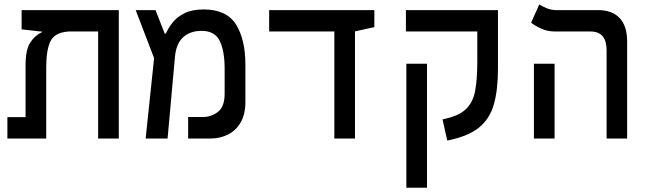

<svg xmlns="http://www.w3.org/2000/svg" viewBox="-20 -632 2970 876"><path d="M522 0H427.7V-488.3H293Q229 -483.9 210 -443.4Q190.9 -402.8 190.9 -326.2V0H13.7V-97.7H96.7V-335.4Q96.7 -405.3 118.2 -438Q139.6 -470.7 170.9 -484.9V-488.3H165L78.6 -498V-585.9H522Z M644.5 0 683.1 -366.7 599.1 -585.9H689.5L731.4 -479H736.8Q747.1 -502.9 766.8 -528.3Q786.6 -553.7 821 -571.3Q855.5 -588.9 909.2 -588.9Q1013.2 -588.9 1056.4 -520.8Q1099.6 -452.6 1099.6 -336.4V-167Q1099.6 -110.4 1077.9 -73.2Q1056.2 -36.1 1020 -18.1Q983.9 0 940.4 0H838.4V-98.1H904.8Q943.8 -98.1 974.4 -121.6Q1004.9 -145 1004.9 -204.6V-318.8Q1004.9 -398.9 982.7 -445.1Q960.4 -491.2 899.4 -491.2Q847.2 -491.2 815.4 -461.9Q783.7 -432.6 778.3 -373.5L744.6 0Z M1505.4 0V-488.3H1208V-585.9H1688V-508.3L1599.6 -488.8V0Z M2252 -585.9V-318.4Q2252 -222.2 2233.2 -155.8Q2214.4 -89.4 2164.6 -49.3Q2114.7 -9.3 2020.5 9.3L1999 -87.4Q2071.3 -101.6 2104.7 -133.1Q2138.2 -164.6 2147.9 -217.8Q2157.7 -271 2157.7 -351.1V-488.3H1832V-585.9ZM1928.2 224.6H1834V-341.3H1928.2Z M2747.6 0V-402.3Q2747.6 -488.3 2674.8 -488.3H2514.2Q2478 -488.3 2450.7 -500.7Q2423.3 -513.2 2403.3 -528.3L2440.4 -611.8Q2451.7 -604 2473.1 -595Q2494.6 -585.9 2518.1 -585.9H2709.5Q2773.4 -585.9 2807.4 -549.3Q2841.3 -512.7 2841.3 -444.3V0ZM2416 0V-341.3H2510.3V0Z"/></svg>

Font: Cascadia Code NF
Style: Regular
Weight: 400
Monospace: yes
Designer: Aaron Bell
Foundry: Saja Typeworks
Version: Version 2404.023; ttfautohint (v1.8.4)